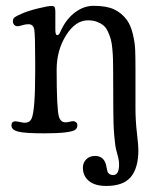

<svg xmlns="http://www.w3.org/2000/svg" viewBox="-20 -442 553 647"><path d="M98.6 -200.7V-234.4Q98.6 -324.7 95.5 -342.5Q92.3 -360.4 75.7 -360.4Q65.9 -360.4 54.7 -356.9Q43.5 -353.5 39.6 -353.5Q32.2 -353.5 27.8 -358.4Q23.4 -363.3 23.4 -370.6Q23.4 -379.4 29.8 -384Q36.1 -388.7 55.7 -397Q76.2 -405.8 108.9 -413.8Q141.6 -421.9 154.3 -421.9Q162.1 -421.9 164.3 -417.5Q166.5 -413.1 166.5 -401.9V-342.3Q166.5 -323.7 172.4 -323.7Q174.8 -323.7 176.5 -324.7Q178.2 -325.7 179.7 -328.1Q181.2 -330.6 182.4 -332.8Q183.6 -335 185.3 -339.1Q187 -343.3 188.5 -345.7Q206.5 -381.3 235.1 -401.9Q263.7 -422.4 295.4 -422.4Q338.9 -422.4 364.5 -410.4Q390.1 -398.4 407.7 -374.5Q420.9 -356 427.7 -326.9Q434.6 -297.9 435.5 -274.2Q436.5 -250.5 436.5 -207V-77.1Q436.5 -36.1 441.4 5.9Q446.3 47.9 446.3 63.5Q446.3 124 420.9 154.3Q395.5 184.6 338.4 184.6Q299.8 184.6 279.5 167.7Q259.3 150.9 259.3 123Q259.3 106.4 270.5 95Q281.7 83.5 300.3 83.5Q328.6 83.5 336.9 111.8Q337.9 115.2 339.6 124.5Q341.3 133.8 342.5 137.2Q343.8 140.6 348.6 144.3Q353.5 147.9 361.3 147.9Q381.3 147.9 381.3 112.3Q381.3 101.1 378.4 88.9Q375.5 76.7 371.8 64Q368.2 51.3 365 14.9Q361.8 -21.5 361.8 -75.7L361.3 -200.7Q361.3 -225.1 360.8 -241.2Q360.4 -257.3 358.6 -277.1Q356.9 -296.9 353.3 -309.8Q349.6 -322.8 343.5 -335.9Q337.4 -349.1 328.4 -356.4Q319.3 -363.8 306.4 -368.7Q293.5 -373.5 276.4 -373.5Q234.4 -373.5 202.6 -323Q170.9 -272.5 170.9 -207Q170.9 -72.8 178.7 -48.3Q184.6 -29.8 200.7 -29.8Q207 -29.8 214.6 -31.7Q222.2 -33.7 226.6 -33.7Q231.9 -33.7 236.3 -30Q240.7 -26.4 240.7 -20.5Q240.7 -10.3 233.9 -4.9Q227.1 0.5 201.9 3.9Q176.8 7.3 128.4 7.3Q63.5 7.3 41 1.5Q18.6 -4.4 18.6 -19Q18.6 -33.2 31.7 -33.2Q36.1 -33.2 47.4 -30.8Q58.6 -28.3 62.5 -28.3Q80.1 -28.3 86.4 -42.5Q98.6 -68.4 98.6 -200.7Z"/></svg>

Font: Cooper*
Style: Regular
Weight: 400
Designer: Owen Earl
Foundry: indestructible type*
Version: Version 0.001